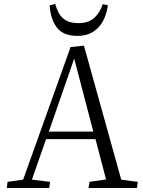

<svg xmlns="http://www.w3.org/2000/svg" viewBox="-20 -943 715 963"><path d="M401 -714 588 -42 671 -31 667 0H424L429 -31L512 -43L459 -245H211L140 -42L231 -31L227 0H14L18 -31L96 -42L334 -707ZM225 -283H448L353 -646H351ZM257 -923Q270 -874 297 -850.5Q324 -827 374 -827Q424 -827 453 -853.5Q482 -880 495 -922L521 -917Q516 -876 498.5 -841Q481 -806 448.5 -784.5Q416 -763 368 -763Q296 -763 264.5 -806Q233 -849 229 -916Z"/></svg>

Font: Literata 36pt Light
Style: Italic
Weight: 300
Italic angle: -2°
Designer: Latin by Veronika Burian and Jose Scaglione. Greek by Irene Vlachou. Cyrillic by Vera Evstafieva
Foundry: TypeTogether
Version: Version 3.002